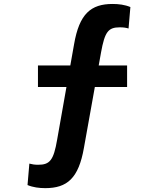

<svg xmlns="http://www.w3.org/2000/svg" viewBox="-20 -762 818 994"><path d="M638 -423V-311.5H324L344 -423H491L414.5 3.5C387 161 327.5 212 214.5 212C183 212 151 208 122.5 196L132 85C145.5 88.5 158.5 91 177 91C237.5 91 257.5 69 276 -40L324 -311.5H176.5V-423H344L363.5 -533C390.5 -690 450 -741.5 563 -741.5C594.5 -741.5 626.5 -737.5 655 -725.5L645.5 -614.5C632.5 -618.5 619 -620.5 600.5 -620.5C540.5 -620.5 522.5 -598 503 -490L491 -423Z"/></svg>

Font: Monaspace Neon Wide
Style: Bold
Weight: 700
Width: 7
Designer: Riley Cran & the Lettermatic Team
Foundry: Lettermatic
Version: Version 1.000 (Monaspace Neon)